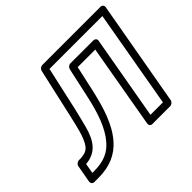

<svg xmlns="http://www.w3.org/2000/svg" viewBox="-167 -966 1222 1222"><g transform="rotate(-45 443.5 -355.5)"><path d="M832 -686 716 -25H604L704 -592C707 -607 694 -617 683 -617H475C461 -617 449 -605 446 -593L402 -392C375 -268 341 -169 283 -102C240 -52 187 -25 96 -25H81L93 -93C189 -101 232 -164 258 -261C267 -296 278 -338 290 -390L356 -686ZM887 -711C889 -724 880 -736 866 -736H341C329 -736 315 -726 312 -712L240 -392C229 -341 218 -298 209 -265C200 -233 189 -208 179 -190C160 -159 144 -147 97 -143H77C66 -143 51 -133 48 -118L27 0C25 11 33 25 48 25H87C189 25 263 -9 319 -73C389 -154 423 -264 452 -390L491 -567H649L550 0C548 11 555 25 570 25H732C743 25 758 15 761 0Z"/></g></svg>

Font: Asimov
Style: WidOuIt
Weight: 500
Designer: Google
Version: Version 2.000980; 2014